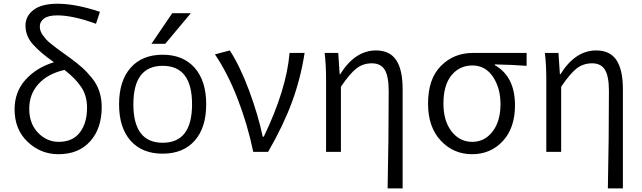

<svg xmlns="http://www.w3.org/2000/svg" viewBox="-20 -829 3506 1048"><path d="M300.8 -54.7Q376 -54.7 415.5 -105.5Q455.1 -156.2 455.1 -242.2Q455.1 -306.6 423.3 -354Q391.6 -401.4 332 -447.3Q241.2 -426.8 190.4 -371.1Q139.6 -315.4 139.6 -235.4Q139.6 -154.3 187.5 -104.5Q235.4 -54.7 300.8 -54.7ZM525.4 -764.6 503.9 -699.2Q377.9 -745.1 292 -745.1Q244.1 -745.1 220.7 -728Q197.3 -710.9 197.3 -684.6Q197.3 -671.9 201.2 -660.2Q205.1 -648.4 214.8 -635.3Q224.6 -622.1 232.9 -612.8Q241.2 -603.5 259.8 -588.9Q278.3 -574.2 289.1 -565.9Q299.8 -557.6 324.7 -540Q349.6 -522.5 361.3 -513.7Q402.3 -483.4 428.2 -460.4Q454.1 -437.5 481.4 -403.8Q508.8 -370.1 522 -330.6Q535.2 -291 535.2 -244.1Q535.2 -127.9 472.2 -57.6Q409.2 12.7 298.8 12.7Q202.1 12.7 130.9 -54.7Q59.6 -122.1 59.6 -232.4Q59.6 -327.1 119.1 -393.6Q178.7 -460 274.4 -489.3Q199.2 -542 159.2 -587.4Q119.1 -632.8 119.1 -689.5Q119.1 -741.2 163.1 -774.9Q207 -808.6 293.9 -808.6Q392.6 -808.6 525.4 -764.6Z M919.9 -756.8H1021.5L881.8 -589.8H806.6ZM1042.5 -61Q979.5 9.8 867.7 9.8Q755.9 9.8 692.9 -61Q629.9 -131.8 629.9 -259.8Q629.9 -387.7 692.9 -459Q755.9 -530.3 867.7 -530.3Q979.5 -530.3 1042.5 -459Q1105.5 -387.7 1105.5 -259.8Q1105.5 -131.8 1042.5 -61ZM708 -259.8Q708 -49.8 868.2 -49.8Q1028.3 -49.8 1028.3 -259.8Q1028.3 -469.7 868.2 -469.7Q708 -469.7 708 -259.8Z M1443.4 0H1362.3Q1331.1 -150.4 1276.9 -290Q1222.7 -429.7 1153.3 -532.2L1234.4 -553.7Q1290 -467.8 1339.4 -335.4Q1388.7 -203.1 1414.1 -83H1419.9Q1543.9 -340.8 1560.5 -540H1642.6Q1621.1 -400.4 1573.7 -272Q1526.4 -143.6 1443.4 0Z M2177.7 199.2H2095.7Q2101.6 -66.4 2101.6 -333Q2101.6 -412.1 2080.1 -447.8Q2058.6 -483.4 2009.8 -483.4Q1961.9 -483.4 1925.8 -455.6Q1889.6 -427.7 1840.8 -355.5V0H1759.8V-394.5Q1759.8 -476.6 1752 -540H1826.2L1834 -423.8H1836.9Q1918 -553.7 2032.2 -553.7Q2107.4 -553.7 2142.6 -501Q2177.7 -448.2 2177.7 -342.8Z M2316.4 -263.7Q2316.4 -398.4 2386.7 -469.2Q2457 -540 2560.5 -540H2854.5V-469.7Q2775.4 -475.6 2680.7 -477.5V-473.6Q2791 -411.1 2791 -253.9Q2791 -130.9 2724.6 -59.1Q2658.2 12.7 2556.6 12.7Q2455.1 12.7 2385.7 -61.5Q2316.4 -135.7 2316.4 -263.7ZM2557.6 -54.7Q2625 -54.7 2668.5 -110.8Q2711.9 -167 2711.9 -260.7Q2711.9 -348.6 2670.4 -410.2Q2628.9 -471.7 2558.6 -471.7Q2488.3 -471.7 2444.3 -418Q2400.4 -364.3 2400.4 -263.7Q2400.4 -168.9 2444.8 -111.8Q2489.3 -54.7 2557.6 -54.7Z M3379.9 199.2H3297.9Q3303.7 -66.4 3303.7 -333Q3303.7 -412.1 3282.2 -447.8Q3260.7 -483.4 3211.9 -483.4Q3164.1 -483.4 3127.9 -455.6Q3091.8 -427.7 3043 -355.5V0H2961.9V-394.5Q2961.9 -476.6 2954.1 -540H3028.3L3036.1 -423.8H3039.1Q3120.1 -553.7 3234.4 -553.7Q3309.6 -553.7 3344.7 -501Q3379.9 -448.2 3379.9 -342.8Z"/></svg>

Font: Gen Shin Gothic Normal
Style: Regular
Weight: 300
Designer: [Source Han Sans]
Ryoko NISHIZUKA  (kana & ideographs); Paul D. Hunt (Latin, Greek & Cyrillic); Wenlong ZHANG  (bopomofo
Version: Version 1.002.20150607